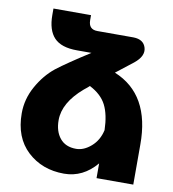

<svg xmlns="http://www.w3.org/2000/svg" viewBox="-84 -831 822 911"><g transform="rotate(10 326.5 -375.5)"><path d="M440 -508Q619 -435 618 -192V0H441V-71Q376 6 285 6Q179 6 108.5 -59.5Q38 -125 38 -242Q38 -310 72.5 -372Q107 -434 157 -474Q209 -514 314 -581H244Q168 -581 134 -617Q100 -653 100 -726V-757H281V-733Q281 -688 324 -688H498Q547 -687 558 -648.5Q569 -610 522 -572ZM321 -120Q358 -120 393 -150.5Q428 -181 439 -231Q437 -305 414 -350.5Q391 -396 334 -425Q326 -417 308 -403Q216 -324 216 -240Q216 -186 243 -153Q270 -120 321 -120Z"/></g></svg>

Font: Montserrat arm
Style: Bold
Weight: 700
Designer: Julieta Ulanovsky
Foundry: Julieta Ulanovsky
Version: Version 6.000;PS 006.000;hotconv 1.0.88;makeotf.lib2.5.64775